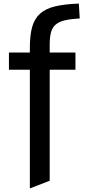

<svg xmlns="http://www.w3.org/2000/svg" viewBox="-20 -834 474 1074"><path d="M147 -444H30V-540H147V-566Q147 -637 160 -683.5Q173 -730 204.5 -758Q236 -786 288.5 -798.5Q341 -811 421 -814L426 -731Q376 -728 343.5 -720.5Q311 -713 292 -697Q273 -681 265.5 -654Q258 -627 258 -584V-540H402V-444H258V177L147 220Z"/></svg>

Font: Encode Sans Normal
Style: Medium
Weight: 500
Designer: Pablo Impallari, Andres Torresi
Foundry: Pablo Impallari, Andres Torresi
Version: Version 1.000; ttfautohint (v1.00) -l 8 -r 50 -G 200 -x 14 -